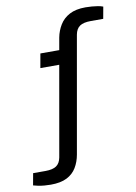

<svg xmlns="http://www.w3.org/2000/svg" viewBox="-180 -797 747 1052"><g transform="rotate(-10 193.5 -271.0)"><path d="M16 191Q-1 191 -19 189.5Q-37 188 -52.5 185Q-68 182 -81 178L-69 112H0Q40 112 60.5 98Q81 84 87 52L175 -448H70L84 -527H189L201 -595Q208 -632 227.5 -664Q247 -696 282 -714.5Q317 -733 371 -733Q389 -733 406.5 -731.5Q424 -730 439.5 -727.5Q455 -725 468 -720L456 -654H387Q346 -654 325.5 -640Q305 -626 299 -594L185 53Q178 93 159 124.5Q140 156 105.5 173.5Q71 191 16 191Z"/></g></svg>

Font: Archivo Expanded
Style: Italic
Weight: 400
Width: 7
Italic angle: -10°
Designer: Hector Gatti
Foundry: Omnibus-Type
Version: Version 2.001